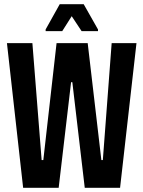

<svg xmlns="http://www.w3.org/2000/svg" viewBox="-20 -893 682 913"><path d="M13 -688H134L178 -132H186L249 -688H397L462 -132H469L511 -688H629L551 0H383L324 -502H318L259 0H90ZM197 -753 264 -873H378L446 -753V-745H368L321 -816L276 -745H197Z"/></svg>

Font: Saira ExtraCondensed
Style: Bold
Weight: 700
Width: 2
Designer: Hector Gatti with collaboration of the Omnibus-Type team
Foundry: Omnibus-Type
Version: Version 0.072; ttfautohint (v1.8)